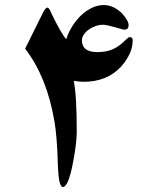

<svg xmlns="http://www.w3.org/2000/svg" viewBox="-20 -727 626 761"><path d="M505.9 -567.4Q505.9 -540.5 494.4 -514.9Q482.9 -489.3 460 -462.9Q403.8 -402.8 312 -402.8Q302.2 -402.8 292.2 -403.8Q282.2 -404.8 272.5 -406.7Q278.8 -373 281.5 -322.8Q284.2 -272.5 284.2 -204.6Q284.2 -183.1 280.5 -152.3Q276.9 -121.6 269.5 -83.5Q260.7 -36.1 250.5 -11Q240.2 14.2 229 14.2Q212.9 14.2 209.5 -66.9Q208 -129.4 204.3 -174.1Q200.7 -218.8 195.3 -248.5Q180.2 -335.9 151.4 -407Q122.6 -478 79.6 -534.2L150.4 -676.8Q160.6 -696.8 167.5 -696.8Q171.4 -696.8 174.8 -691.9Q178.2 -687 182.1 -677.7Q201.7 -636.2 217.8 -608.4Q233.9 -580.6 242.2 -571.3Q252 -600.6 268.1 -625.5Q284.2 -650.4 304 -668.5Q323.7 -686.5 346.2 -696.8Q368.7 -707 391.1 -707Q428.7 -707 462.9 -674.8Q489.7 -645 489.7 -627.9Q489.7 -609.4 472.7 -609.4Q469.7 -609.4 458.7 -612.5Q447.8 -615.7 434.6 -619.4Q421.4 -623 408.4 -626Q395.5 -628.9 388.7 -628.9Q373.5 -628.9 358.4 -623.5Q343.3 -618.2 331.3 -609.4Q319.3 -600.6 312 -589.6Q304.7 -578.6 304.7 -567.4Q304.7 -520.5 365.7 -520.5Q383.3 -520.5 398.4 -523.2Q413.6 -525.9 426.8 -531.7Q439.9 -537.6 452.4 -546.6Q464.8 -555.7 477.1 -567.9Q483.9 -574.7 487.8 -577.4Q491.7 -580.1 494.1 -580.1Q505.9 -580.1 505.9 -567.4Z"/></svg>

Font: XB Zar
Style: Bold
Weight: 700
Designer: Behnam
Foundry: Irmug
Version: Version 8.005 2009